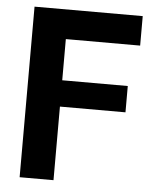

<svg xmlns="http://www.w3.org/2000/svg" viewBox="-51 -743 613 785"><g transform="rotate(5 255.5 -350.0)"><path d="M198 -579V-410H467V-302H198V0H59V-700H503V-579Z"/></g></svg>

Font: Be Vietnam
Style: Bold
Weight: 700
Designer: Gabriel Lam
Foundry: TypeRant
Version: Version 4.000